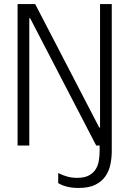

<svg xmlns="http://www.w3.org/2000/svg" viewBox="-20 -720 640 950"><path d="M475 -700H533V0H456L129 -630H125V0H67V-700H154L471 -89H475ZM533 27Q533 60 526.5 92.5Q520 125 502 151.5Q484 178 452 194Q420 210 369 210Q336 210 311 203.5Q286 197 268 186V136Q291 148 314 154Q337 160 362 160Q398 160 420 148Q442 136 453.5 117.5Q465 99 469 75Q473 51 473 27V-10H533Z"/></svg>

Font: CommitMonoV143 ExtLt
Style: Regular
Weight: 200
Monospace: yes
Designer: Eigil Nikolajsen
Foundry: Eigil Nikolajsen
Version: Version 1.143